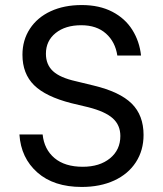

<svg xmlns="http://www.w3.org/2000/svg" viewBox="-20 -731 647 761"><path d="M549 -196Q549 -135 518.5 -88Q488 -41 432.5 -15.5Q377 10 304 10Q193 10 128 -47.5Q63 -105 57 -198H149Q155 -139 196 -104.5Q237 -70 308 -70Q375 -70 416 -103.5Q457 -137 457 -192Q457 -235 427 -262Q397 -289 330 -306L263 -322Q161 -348 115 -393.5Q69 -439 69 -514Q69 -572 98.5 -617Q128 -662 181 -686.5Q234 -711 304 -711Q374 -711 425 -684.5Q476 -658 504.5 -612.5Q533 -567 539 -511H445Q437 -565 400 -598Q363 -631 302 -631Q239 -631 200.5 -600Q162 -569 162 -518Q162 -475 190 -449Q218 -423 281 -409L351 -392Q455 -367 502 -320.5Q549 -274 549 -196Z"/></svg>

Font: Goli
Style: Regular
Weight: 400
Designer: jaikishan Patel
Foundry: MagicType
Version: Version 1.000